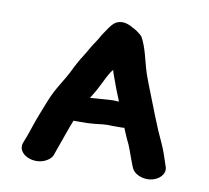

<svg xmlns="http://www.w3.org/2000/svg" viewBox="-67 -664 766 704"><g transform="rotate(10 316.5 -312.0)"><path d="M139 -39C154 -45 165 -54 170 -65C178 -87 188 -116 197 -141L211 -180C214 -188 217 -195 220 -203H243C265 -203 278 -203 297 -205C316 -207 340 -211 362 -209H396C400 -209 404 -209 408 -210C414 -197 420 -180 425 -170C440 -142 448 -112 460 -82C466 -64 474 -53 493 -45C543 -24 598 -61 581 -99C572 -126 564 -152 552 -178C537 -210 526 -235 512 -271C493 -321 473 -368 455 -418C440 -464 433 -513 411 -551L402 -559C396 -564 388 -570 378 -575C362 -584 340 -596 315 -586C295 -578 279 -546 267 -530C262 -521 256 -510 249 -500C238 -485 227 -463 216 -446C201 -423 190 -402 177 -375C163 -348 147 -325 132 -297C117 -269 106 -236 94 -207C79 -171 68 -129 53 -94C35 -53 91 -21 139 -39ZM265 -296C274 -311 283 -325 291 -341C305 -367 313 -390 331 -412C332 -406 334 -400 336 -395C347 -363 359 -332 372 -301H367C356 -302 345 -302 334 -301C310 -299 287 -298 265 -296Z"/></g></svg>

Font: Blanket
Style: Sik
Weight: 700
Foundry: Cannot Into Space Fonts
Version: Version 0.9